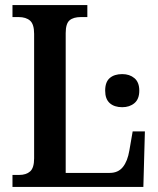

<svg xmlns="http://www.w3.org/2000/svg" viewBox="-20 -734 622 754"><path d="M29 -47H55Q83 -47 98.5 -61Q114 -75 114 -112V-601Q114 -639 98 -653Q82 -667 53 -667H29V-714H323V-667H298Q268 -667 253 -654Q238 -641 238 -604V-55H411Q444 -55 462.5 -78Q481 -101 488 -143L501 -218H549L543 0H29ZM393 -378Q393 -412 411 -427.5Q429 -443 460 -443Q489 -443 508 -427Q527 -411 527 -378Q527 -345 508 -329Q489 -313 460 -313Q429 -313 411 -329Q393 -345 393 -378Z"/></svg>

Font: Noto Serif NarrowSemiBold
Style: Regular
Weight: 600
Width: 4
Designer: Monotype Design Team
Foundry: Monotype Imaging Inc.
Version: Version 1.001